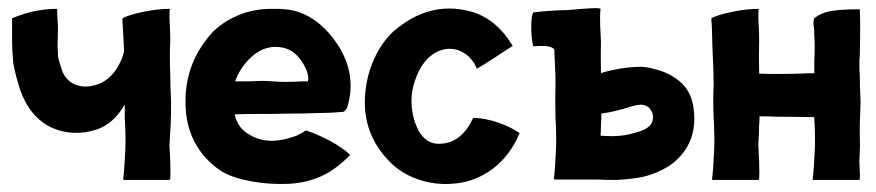

<svg xmlns="http://www.w3.org/2000/svg" viewBox="-20 -445 2176 477"><path d="M403 -259Q403 -246 403.5 -229.5Q404 -213 404.5 -204.5Q405 -196 405 -191Q405 -159 404 -135L401 -85Q401 -84 403 -42Q404 -10 403 0L401 2H288Q286 2 286 0Q289 -23 291 -67Q293 -100 290 -152V-185Q261 -136 219 -123Q192 -114 163 -115Q135 -116 108 -128Q54 -154 30 -222Q19 -255 13 -288Q10 -322 10 -343V-381V-398Q10 -400 11 -400Q66 -423 121 -423Q122 -423 122 -422Q122 -406 123 -394Q124 -383 124 -371Q124 -356 123 -328Q124 -319 124 -307Q125 -297 134 -270Q142 -249 160 -238Q189 -223 224 -236Q257 -248 277 -287Q284 -301 288 -316V-325L284 -398L285 -399V-400Q300 -408 333 -415Q371 -423 400 -423Q402 -423 402 -422Q400 -410 402 -381Q403 -362 403 -341Q401 -312 403 -259Z M849 -61V-60V-59Q831 -41 816 -30Q759 14 675 12Q629 12 583 1Q546 -8 522 -25Q454 -76 443 -158Q432 -251 477 -324Q498 -358 520 -376Q544 -396 574 -408Q611 -423 654 -423Q697 -424 722 -415Q778 -396 819 -334Q867 -260 843 -179Q838 -168 832 -167Q831 -167 802 -165Q793 -165 765 -164Q737 -163 728 -163Q696 -163 655 -162Q584 -162 563 -161Q571 -122 610 -105Q639 -91 676 -97Q695 -100 717 -108L734 -117Q739 -122 743 -120Q765 -113 798 -96Q833 -77 849 -61ZM604 -303Q577 -278 564 -243H599Q616 -244 639 -244Q644 -244 657 -243Q670 -242 671 -242Q686 -241 714 -242Q727 -243 737 -243H745Q745 -246 746 -250Q746 -264 735 -284Q714 -321 681 -327Q639 -335 604 -303Z M1270 -115Q1272 -114 1270 -112Q1247 -59 1206 -27Q1161 7 1109 11Q1061 16 1015.5 -0.5Q970 -17 940 -52Q877 -122 888 -219Q893 -267 915 -310Q937 -353 971 -378Q1058 -445 1158 -414Q1216 -394 1253 -332Q1255 -330 1252 -330Q1192 -290 1166 -275Q1164 -273 1164 -276Q1151 -306 1124 -318Q1097 -330 1067 -317Q1028 -298 1010 -242Q994 -192 1011 -141Q1031 -84 1076 -88Q1127 -91 1155 -151Q1156 -152 1157 -152Q1184 -152 1219 -140Q1248 -130 1270 -115Z M1576 -121Q1600 -131 1602 -149Q1603 -154 1601 -164Q1599 -169 1593 -177Q1587 -182 1580 -184Q1569 -187 1547 -180Q1502 -166 1474 -163Q1474 -146 1473 -136Q1473 -117 1472 -108Q1504 -105 1531 -109Q1557 -114 1576 -121ZM1666 -245Q1697 -221 1703 -177Q1711 -121 1687 -80Q1670 -51 1641 -32Q1612 -14 1579 -6Q1552 0 1511 2Q1480 2 1465 1H1358Q1356 1 1356 -1Q1359 -24 1361 -68Q1363 -102 1360 -153Q1359 -194 1360 -237V-249V-253L1357 -323Q1354 -326 1346 -329Q1333 -332 1306 -330Q1304 -330 1304 -332Q1299 -359 1300 -381Q1300 -405 1304 -412L1305 -413L1304 -414H1305Q1340 -419 1390 -420L1414 -422Q1449 -425 1464 -425L1466 -424H1470Q1472 -424 1472 -423Q1470 -406 1471 -383Q1473 -345 1473 -342Q1472 -314 1473 -263L1475 -264Q1517 -277 1564 -279Q1586 -280 1607 -273Q1639 -266 1666 -245Z M2116 -259Q2116 -246 2116.5 -229.5Q2117 -213 2117.5 -204.5Q2118 -196 2118 -191Q2118 -183 2116 -135V-123V-110Q2117 -80 2116 -67L2115 -45V-42Q2117 -5 2116 0L2114 2H2001Q1999 2 1999 0Q2002 -23 2004 -67Q2006 -100 2003 -152V-154Q1948 -155 1911 -155Q1898 -156 1867 -156Q1867 -142 1866 -135Q1866 -126 1865.5 -114.5Q1865 -103 1864.5 -96Q1864 -89 1864 -85Q1864 -84 1866 -42Q1867 -10 1866 0L1864 2H1751Q1749 2 1749 0Q1752 -23 1754 -67Q1756 -100 1753 -152Q1751 -192 1753 -236Q1753 -267 1750 -325Q1749 -383 1747 -398L1748 -399V-400Q1763 -408 1796 -415Q1834 -423 1863 -423Q1865 -423 1865 -422Q1863 -410 1865 -381Q1866 -362 1866 -341Q1865 -313 1866 -262Q1920 -260 1991 -263H2003V-293Q2004 -311 2004 -331Q2004 -345 2003 -355Q2003 -373 2002 -378Q2001 -380 2001 -387Q2001 -396 2002 -396Q2002 -400 2005 -401Q2018 -412 2041 -417Q2069 -422 2115 -422Q2116 -422 2116 -421Q2117 -406 2117 -378Q2117 -340 2116 -307Q2115 -299 2115 -284Q2115 -268 2116 -259Z"/></svg>

Font: Tovari Sans
Style: Bold
Weight: 700
Designer: Verneri Kontto, Denis Ignatov
Foundry: Verneri Kontto
Version: Version 1.10 May 7, 2019